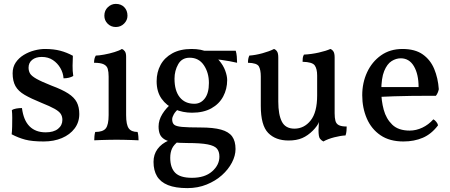

<svg xmlns="http://www.w3.org/2000/svg" viewBox="-20 -719 2318 988"><path d="M355 -432Q354 -408 353.5 -381Q353 -354 357 -328Q347 -322 334 -319Q321 -316 307 -316Q305 -344 290.5 -369Q276 -394 252 -410Q228 -426 195 -426Q164 -426 145.5 -411Q127 -396 127 -371Q127 -354 134.5 -341Q142 -328 167.5 -313.5Q193 -299 246 -278Q300 -258 331 -238Q362 -218 375 -193Q388 -168 388 -132Q388 -90 364 -58Q340 -26 298.5 -8.5Q257 9 205 9Q145 9 109.5 -0.5Q74 -10 40 -28Q42 -44 42.5 -67Q43 -90 43 -113Q43 -136 41 -152Q49 -158 63.5 -160.5Q78 -163 93 -163Q101 -100 132 -69Q163 -38 215 -38Q256 -38 278.5 -56Q301 -74 301 -102Q301 -120 292.5 -133Q284 -146 261 -159Q238 -172 193 -190Q139 -212 106.5 -231Q74 -250 59.5 -276Q45 -302 45 -342Q45 -374 61 -397.5Q77 -421 102.5 -436.5Q128 -452 157 -459.5Q186 -467 211 -467Q256 -467 290 -458Q324 -449 355 -432Z M465 3Q465 -7 466 -18.5Q467 -30 470 -40Q510 -40 524.5 -58.5Q539 -77 539 -127V-325Q539 -349 534.5 -364.5Q530 -380 514 -388Q498 -396 464 -396Q464 -407 466 -416Q468 -425 473 -433Q488 -433 515.5 -438Q543 -443 569 -451Q595 -459 607 -467Q616 -464 622.5 -455Q629 -446 629 -427V-127Q629 -77 642.5 -58.5Q656 -40 688 -40Q691 -30 692 -17Q693 -4 693 3Q676 2 657 1.5Q638 1 618.5 0.5Q599 0 580 0Q561 0 540.5 0.5Q520 1 501 1.5Q482 2 465 3ZM576 -580Q551 -580 534 -597Q517 -614 517 -638Q517 -665 535 -682Q553 -699 576 -699Q603 -699 619.5 -682Q636 -665 636 -638Q636 -615 618.5 -597.5Q601 -580 576 -580Z M944 249Q883 249 844.5 233.5Q806 218 788 188Q770 158 770 114Q770 76 790.5 48Q811 20 848 4L898 8Q874 26 865 46Q856 66 856 93Q856 144 881.5 170Q907 196 968 196Q1034 196 1071.5 163Q1109 130 1109 87Q1109 61 1096.5 46Q1084 31 1048.5 24Q1013 17 944 17Q899 17 870.5 12.5Q842 8 825.5 -2.5Q809 -13 802.5 -29Q796 -45 796 -68Q796 -101 815.5 -132.5Q835 -164 866 -189L903 -163Q883 -146 874.5 -131Q866 -116 866 -105Q866 -87 875.5 -78Q885 -69 916 -66Q947 -63 1011 -63Q1078 -63 1117.5 -52Q1157 -41 1174.5 -17Q1192 7 1192 48Q1192 82 1173.5 117.5Q1155 153 1122 182.5Q1089 212 1043.5 230.5Q998 249 944 249ZM968 -139Q921 -139 879 -157Q837 -175 811.5 -211Q786 -247 786 -301Q786 -347 806 -384.5Q826 -422 866.5 -444.5Q907 -467 966 -467Q1016 -467 1050.5 -450.5Q1085 -434 1107 -408.5Q1129 -383 1139 -355.5Q1149 -328 1149 -307Q1149 -261 1128.5 -222.5Q1108 -184 1067.5 -161.5Q1027 -139 968 -139ZM980 -185Q1013 -185 1034 -212.5Q1055 -240 1055 -292Q1055 -345 1029 -383.5Q1003 -422 956 -422Q916 -422 897 -388.5Q878 -355 878 -314Q878 -252 905 -218.5Q932 -185 980 -185ZM1200 -396Q1184 -400 1161.5 -404Q1139 -408 1117.5 -411Q1096 -414 1081 -415L1011 -458H1193Q1197 -445 1198.5 -428.5Q1200 -412 1200 -396Z M1465 4Q1398 4 1360 -35Q1322 -74 1322 -174V-325Q1322 -360 1312 -377.5Q1302 -395 1256 -396Q1256 -407 1257.5 -415.5Q1259 -424 1263 -433Q1294 -435 1330.5 -445Q1367 -455 1390 -467Q1399 -464 1405.5 -454.5Q1412 -445 1412 -423V-196Q1412 -129 1430.5 -93Q1449 -57 1495 -57Q1545 -57 1578.5 -99Q1612 -141 1612 -228V-330Q1612 -365 1599.5 -382.5Q1587 -400 1537 -401Q1537 -412 1538 -420.5Q1539 -429 1544 -438Q1583 -440 1620.5 -448.5Q1658 -457 1680 -467Q1689 -464 1695.5 -454.5Q1702 -445 1702 -423V-133L1624 -96Q1619 -83 1610 -70.5Q1601 -58 1590 -47Q1564 -21 1535 -8.5Q1506 4 1465 4ZM1644 9Q1634 4 1626.5 -5.5Q1619 -15 1619 -49Q1619 -60 1620.5 -80Q1622 -100 1629 -136H1702Q1702 -113 1706 -97.5Q1710 -82 1723.5 -75Q1737 -68 1764 -68Q1764 -58 1763 -45.5Q1762 -33 1758 -22Q1733 -21 1700 -12.5Q1667 -4 1644 9Z M2056 9Q1985 9 1938 -23Q1891 -55 1867.5 -109.5Q1844 -164 1844 -229Q1844 -293 1869 -347Q1894 -401 1940.5 -434Q1987 -467 2051 -467Q2116 -467 2155.5 -439Q2195 -411 2214.5 -364Q2234 -317 2238 -260Q2234 -240 2223 -226Q2206 -226 2172 -226Q2138 -226 2095 -225.5Q2052 -225 2007 -223.5Q1962 -222 1922 -220V-271H2134Q2134 -337 2110 -378Q2086 -419 2042 -419Q2018 -419 1995 -404.5Q1972 -390 1957 -353.5Q1942 -317 1942 -250Q1942 -201 1954.5 -154.5Q1967 -108 1998.5 -77.5Q2030 -47 2088 -47Q2121 -47 2153 -62Q2185 -77 2210 -105Q2218 -101 2225.5 -91.5Q2233 -82 2234 -74Q2200 -29 2155.5 -10Q2111 9 2056 9Z"/></svg>

Font: Vollkorn
Style: Regular
Weight: 400
Designer: Friedrich Althausen
Foundry: Friedrich Althausen
Version: Version 5.001